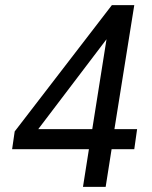

<svg xmlns="http://www.w3.org/2000/svg" viewBox="-20 -725 589 745"><path d="M302 0 325 -146H27L37 -215L414 -705H501L424 -224H512L501 -146H413L390 0ZM338 -224 397 -596H411L114 -205L112 -224Z"/></svg>

Font: Nunito Sans 10pt SemiCondensed Medium
Style: Italic
Weight: 500
Width: 4
Italic angle: -9°
Designer: Vernon Adams
Foundry: Vernon Adams
Version: Version 3.101;gftools[0.9.27]